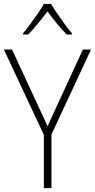

<svg xmlns="http://www.w3.org/2000/svg" viewBox="-20 -969 489 989"><path d="M225 -319 407 -714H449L245 -276V0H206V-274L0 -714H42ZM243 -949Q256 -927 275.5 -898.5Q295 -870 315 -842.5Q335 -815 350 -798V-791H324Q299 -816 272.5 -848.5Q246 -881 225 -910Q203 -882 176.5 -849Q150 -816 125 -791H99V-798Q115 -817 135.5 -844.5Q156 -872 175 -899.5Q194 -927 206 -949Z"/></svg>

Font: Noto Sans Lao Looped SemiCondensed ExtraLight
Style: Regular
Weight: 200
Width: 4
Designer: Mark Frömberg, Ben Mitchell
Foundry: The Fontpad Ltd
Version: Version 1.002; ttfautohint (v1.8.4.7-5d5b)